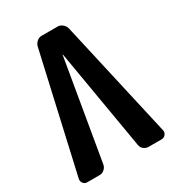

<svg xmlns="http://www.w3.org/2000/svg" viewBox="-176 -833 853 937"><g transform="rotate(-30 250.0 -365.0)"><path d="M336.9 -695.3 486.3 -35.2Q489.3 -21.5 480.5 -10.7Q471.7 0 459 0H384.8Q370.1 0 357.9 -9.8Q345.7 -19.5 343.8 -35.2L248 -598.6Q248 -599.6 247.1 -599.6Q246.1 -599.6 246.1 -598.6L150.4 -35.2Q147.5 -20.5 135.7 -10.3Q124 0 109.4 0H39.1Q25.4 0 17.1 -10.7Q8.8 -21.5 11.7 -35.2L161.1 -695.3Q165 -710 176.8 -720.2Q188.5 -730.5 204.1 -730.5H293.9Q308.6 -730.5 320.8 -720.2Q333 -710 336.9 -695.3Z"/></g></svg>

Font: Rounded-L Mgen+ 1mn bold
Style: Bold
Weight: 700
Designer: [Source Han Sans]
Ryoko NISHIZUKA  (kana & ideographs); Paul D. Hunt (Latin, Greek & Cyrillic); Wenlong ZHANG  (bopomofo
Version: Version 1.059.20150602